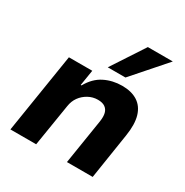

<svg xmlns="http://www.w3.org/2000/svg" viewBox="-175 -911 1016 1053"><g transform="rotate(30 333.5 -384.0)"><path d="M34 0 114 -503H262L246 -404H251Q284 -463 335 -488.5Q386 -514 446 -514Q506 -514 544.5 -489Q583 -464 597.5 -414.5Q612 -365 600 -289L555 0H392L437 -283Q442 -316 436.5 -337Q431 -358 414.5 -369.5Q398 -381 369 -381Q337 -381 309 -365.5Q281 -350 263 -325Q245 -300 240 -266L197 0ZM326 -562 461 -768H619L438 -562Z"/></g></svg>

Font: Nunito Sans 7pt ExtraBold
Style: Italic
Weight: 800
Italic angle: -9°
Designer: Vernon Adams
Foundry: Vernon Adams
Version: Version 3.101;gftools[0.9.27]